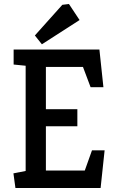

<svg xmlns="http://www.w3.org/2000/svg" viewBox="-20 -938 580 958"><path d="M57 0 47 -73 108 -85V-610L48 -616V-691H476L496 -503H432L394 -604H209V-393H366V-308H209V-87H403L439 -188H502L482 0ZM189 -717 154 -761 291 -914 324 -918 377 -838Z"/></svg>

Font: Kreon
Style: Regular
Weight: 400
Designer: Julia Petretta
Foundry: Julia Petretta and Eli Heuer
Version: Version 2.002